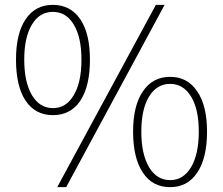

<svg xmlns="http://www.w3.org/2000/svg" viewBox="-20 -759 920 792"><path d="M86 -343Q46 -403 46 -513Q46 -621 86 -680Q126 -739 198 -739Q270 -739 311 -680Q351 -621 351 -513Q351 -403 311 -343Q271 -284 198 -284Q126 -284 86 -343ZM284 -366Q316 -419 316 -513Q316 -606 284 -658Q253 -710 198 -710Q143 -710 112 -658Q80 -606 80 -513Q80 -420 112 -366Q144 -313 198 -313Q253 -313 284 -366ZM623 -739H659L253 13H216ZM570 -46Q529 -106 529 -216Q529 -324 570 -383Q610 -442 682 -442Q753 -442 793 -383Q834 -324 834 -216Q834 -106 793 -46Q753 13 682 13Q609 13 570 -46ZM768 -69Q800 -123 800 -216Q800 -309 768 -361Q736 -413 682 -413Q627 -413 595 -361Q563 -309 563 -216Q563 -123 595 -69Q627 -16 682 -16Q736 -16 768 -69Z"/></svg>

Font: Noto Sans CJK TC Thin
Style: Regular
Weight: 250
Designer: Ryoko NISHIZUKA ???? (kana & ideographs); Paul D. Hunt (Latin, Greek & Cyrillic); Wenlong ZHANG ??? (bopomofo); Sandoll 
Foundry: Adobe Systems Incorporated
Version: Version 1.004 January 19, 2016